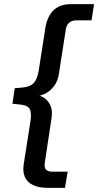

<svg xmlns="http://www.w3.org/2000/svg" viewBox="-20 -725 473 925"><path d="M210 180Q166 180 138 166Q110 152 99.5 127Q89 102 94 68L127 -143Q133 -183 122.5 -201Q112 -219 72 -222L40 -225L51 -300L85 -303Q124 -306 141.5 -324Q159 -342 166 -382L199 -593Q209 -649 239.5 -677Q270 -705 321 -705H433L421 -627H348Q328 -627 314.5 -616.5Q301 -606 297 -583L264 -371Q259 -335 240.5 -310.5Q222 -286 198 -274Q174 -262 153 -262V-266Q174 -266 193.5 -253Q213 -240 223.5 -215.5Q234 -191 228 -154L196 58Q192 81 201 91.5Q210 102 232 102H306L293 180Z"/></svg>

Font: Mulish ExtraLight SemiBold
Style: Italic
Weight: 600
Italic angle: -9°
Version: Version 3.603